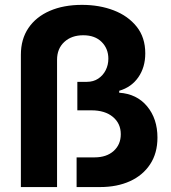

<svg xmlns="http://www.w3.org/2000/svg" viewBox="-20 -757 694 777"><path d="M64.5 0V-535.6Q64.5 -598.6 95.2 -643.8Q126 -689 181.6 -713.1Q237.3 -737.3 312 -737.3Q382.3 -737.3 440.2 -715.1Q498 -692.9 533 -649.2Q567.9 -605.5 567.9 -541Q567.9 -484.9 540 -444.6Q512.2 -404.3 462.4 -389.6V-381.8Q533.7 -377 575.4 -326.7Q617.2 -276.4 617.2 -200.2Q617.2 -137.2 587.6 -92.3Q558.1 -47.4 505.9 -23.7Q453.6 0 384.8 0H290V-120.1H362.3Q411.1 -120.1 439.9 -146Q468.8 -171.9 468.8 -213.9Q468.8 -257.3 436.8 -283.9Q404.8 -310.5 350.1 -310.5H293V-425.8H331.5Q357.9 -425.8 377.4 -438.7Q397 -451.7 407.7 -472.9Q418.5 -494.1 418.5 -519.5Q418.5 -560.1 391.4 -587.2Q364.3 -614.3 316.9 -614.3Q269.5 -614.3 240.2 -587.2Q210.9 -560.1 210.9 -515.1V0Z"/></svg>

Font: Inter 16pt
Style: Bold
Weight: 700
Version: Version 4.001;git-66647c0bb